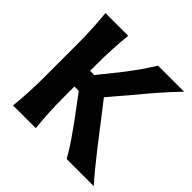

<svg xmlns="http://www.w3.org/2000/svg" viewBox="-194 -974 1160 1160"><g transform="rotate(45 385.5 -394.5)"><path d="M72.3 0Q78.6 -64 81.8 -123.8Q85 -183.6 85 -257.8V-524.9Q85 -601.1 81.8 -662.4Q78.6 -723.6 72.3 -789.1H266.6Q259.8 -723.6 256.6 -662.4Q253.4 -601.1 253.4 -524.9V-476.6H289.1L388.2 -599.6Q422.9 -643.6 454.3 -687.5Q485.8 -731.4 521.5 -789.1H744.1Q684.1 -727.1 631.8 -666.5Q579.6 -606 529.3 -544.9L425.3 -422.9L540 -274.9Q573.2 -231.4 612.5 -180.9Q651.9 -130.4 690.9 -82.8Q730 -35.2 761.7 0H530.3Q499 -55.2 467.3 -101.1Q435.5 -147 402.8 -192.4L291 -342.8H253.4V-257.8Q253.4 -183.6 256.6 -123.8Q259.8 -64 266.6 0Z"/></g></svg>

Font: Pinar Bold
Style: Regular
Weight: 700
Designer: Amin Abedi
Version: Version 3.000